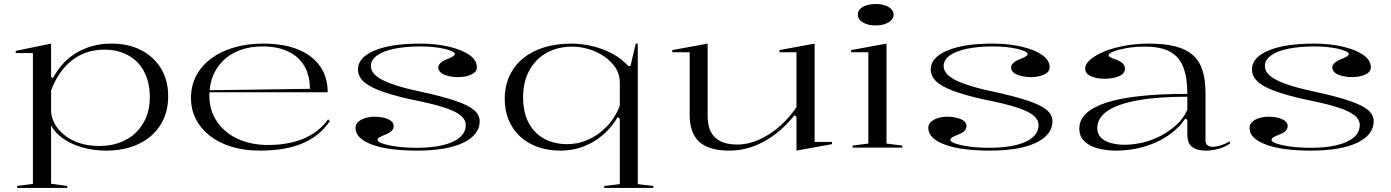

<svg xmlns="http://www.w3.org/2000/svg" viewBox="-20 -731 6892 951"><path d="M65 200V190L143 180V-468H58V-479L233 -515V-351L242 -344Q260 -378 287 -409.5Q314 -441 350.5 -464.5Q387 -488 432.5 -501.5Q478 -515 532 -515Q615 -515 678 -483Q741 -451 777 -392.5Q813 -334 813 -255Q813 -172 774 -111Q735 -50 665.5 -17.5Q596 15 506 15Q444 15 389 -0.5Q334 -16 293 -44.5Q252 -73 233 -110V179L313 190V200ZM472 -8Q547 -8 603 -38Q659 -68 690.5 -122.5Q722 -177 722 -249Q722 -324 693.5 -377Q665 -430 614 -457.5Q563 -485 498 -485Q442 -485 398.5 -467.5Q355 -450 322.5 -420.5Q290 -391 268 -355Q246 -319 233 -282V-184Q233 -154 248.5 -123Q264 -92 294 -66Q324 -40 368.5 -24Q413 -8 472 -8Z M1283 -515Q1386 -515 1457.5 -485.5Q1529 -456 1566 -402Q1603 -348 1603 -274H1016V-284L1515 -291Q1515 -357 1487.5 -404Q1460 -451 1407.5 -476Q1355 -501 1280 -501Q1203 -501 1143.5 -471.5Q1084 -442 1050.5 -386.5Q1017 -331 1017 -254Q1017 -203 1037 -160Q1057 -117 1093.5 -84.5Q1130 -52 1181 -33.5Q1232 -15 1294 -13Q1345 -12 1391 -19Q1437 -26 1476.5 -41.5Q1516 -57 1548.5 -81.5Q1581 -106 1605 -140L1614 -131Q1588 -93 1553.5 -65.5Q1519 -38 1476 -20Q1433 -2 1380.5 6.5Q1328 15 1266 15Q1189 15 1126 -4.5Q1063 -24 1018.5 -59Q974 -94 950 -141.5Q926 -189 926 -246Q926 -307 952 -356Q978 -405 1025 -440.5Q1072 -476 1138 -495.5Q1204 -515 1283 -515Z M2046 15Q1975 15 1918.5 7.5Q1862 0 1822 -15Q1782 -30 1761.5 -50.5Q1741 -71 1741 -97Q1741 -115 1754.5 -127.5Q1768 -140 1790 -146.5Q1812 -153 1837 -153Q1861 -153 1882.5 -147.5Q1904 -142 1917 -132Q1930 -122 1930 -107Q1930 -94 1921 -84Q1912 -74 1895 -67Q1869 -57 1859.5 -51Q1850 -45 1850 -38Q1850 -29 1875.5 -20Q1901 -11 1945 -5Q1989 1 2044 1Q2119 1 2173.5 -12Q2228 -25 2257.5 -50.5Q2287 -76 2287 -112Q2287 -138 2262 -159Q2237 -180 2178.5 -199Q2120 -218 2018 -238Q1919 -260 1860.5 -282.5Q1802 -305 1777.5 -330.5Q1753 -356 1753 -387Q1753 -446 1834.5 -480.5Q1916 -515 2060 -515Q2139 -515 2203 -500Q2267 -485 2304.5 -459Q2342 -433 2342 -398Q2342 -381 2328.5 -370.5Q2315 -360 2294 -354.5Q2273 -349 2249 -349Q2231 -349 2213.5 -352Q2196 -355 2182 -360.5Q2168 -366 2159.5 -375.5Q2151 -385 2151 -396Q2151 -421 2195 -438Q2217 -447 2225 -452.5Q2233 -458 2233 -464Q2233 -470 2218.5 -477Q2204 -484 2179.5 -489.5Q2155 -495 2125.5 -498Q2096 -501 2065 -501Q1988 -501 1932.5 -489.5Q1877 -478 1847 -456Q1817 -434 1817 -404Q1817 -378 1841.5 -356.5Q1866 -335 1920 -315.5Q1974 -296 2059 -278Q2170 -254 2235 -232Q2300 -210 2328 -186Q2356 -162 2356 -130Q2356 -96 2334.5 -69Q2313 -42 2272.5 -23Q2232 -4 2175 5.5Q2118 15 2046 15Z M2973 200V190L3050 181V-143L3039 -151Q3026 -127 3001.5 -98Q2977 -69 2941.5 -43.5Q2906 -18 2859.5 -1.5Q2813 15 2755 15Q2693 15 2642 -3.5Q2591 -22 2555 -56Q2519 -90 2499.5 -137Q2480 -184 2480 -241Q2480 -305 2504 -356Q2528 -407 2571.5 -442.5Q2615 -478 2675.5 -496.5Q2736 -515 2809 -515Q2848 -515 2887.5 -508Q2927 -501 2964.5 -487Q3002 -473 3035 -452Q3068 -431 3093 -403L3103 -405L3129 -515H3139V181L3216 190V200ZM2790 -17Q2843 -17 2893 -39Q2943 -61 2984.5 -103.5Q3026 -146 3050 -207V-321Q3050 -364 3028 -396.5Q3006 -429 2971 -452.5Q2936 -476 2895 -488Q2854 -500 2816 -500Q2742 -500 2687 -469Q2632 -438 2601.5 -381.5Q2571 -325 2571 -248Q2571 -176 2597.5 -124.5Q2624 -73 2673.5 -45Q2723 -17 2790 -17Z M3593 15Q3491 15 3443.5 -28.5Q3396 -72 3396 -162V-472H3310V-483L3485 -515V-156Q3485 -85 3522 -50Q3559 -15 3632 -15Q3684 -15 3737 -38Q3790 -61 3838.5 -102.5Q3887 -144 3925 -200V-472H3841V-483L4015 -515V-28H4101V-17L3925 15V-153L3915 -160Q3847 -75 3764 -30Q3681 15 3593 15Z M4317 -605Q4291 -605 4271 -612Q4251 -619 4240 -631Q4229 -643 4229 -658Q4229 -674 4240 -686Q4251 -698 4271 -704.5Q4291 -711 4317 -711Q4343 -711 4363 -704.5Q4383 -698 4394.5 -686Q4406 -674 4406 -658Q4406 -643 4394.5 -631Q4383 -619 4363 -612Q4343 -605 4317 -605ZM4203 0V-10L4281 -20V-472H4196V-483L4371 -515V-20L4449 -10V0Z M4883 15Q4812 15 4755.5 7.5Q4699 0 4659 -15Q4619 -30 4598.5 -50.5Q4578 -71 4578 -97Q4578 -115 4591.5 -127.5Q4605 -140 4627 -146.5Q4649 -153 4674 -153Q4698 -153 4719.5 -147.5Q4741 -142 4754 -132Q4767 -122 4767 -107Q4767 -94 4758 -84Q4749 -74 4732 -67Q4706 -57 4696.5 -51Q4687 -45 4687 -38Q4687 -29 4712.5 -20Q4738 -11 4782 -5Q4826 1 4881 1Q4956 1 5010.5 -12Q5065 -25 5094.5 -50.5Q5124 -76 5124 -112Q5124 -138 5099 -159Q5074 -180 5015.5 -199Q4957 -218 4855 -238Q4756 -260 4697.5 -282.5Q4639 -305 4614.5 -330.5Q4590 -356 4590 -387Q4590 -446 4671.5 -480.5Q4753 -515 4897 -515Q4976 -515 5040 -500Q5104 -485 5141.5 -459Q5179 -433 5179 -398Q5179 -381 5165.5 -370.5Q5152 -360 5131 -354.5Q5110 -349 5086 -349Q5068 -349 5050.5 -352Q5033 -355 5019 -360.5Q5005 -366 4996.5 -375.5Q4988 -385 4988 -396Q4988 -421 5032 -438Q5054 -447 5062 -452.5Q5070 -458 5070 -464Q5070 -470 5055.5 -477Q5041 -484 5016.5 -489.5Q4992 -495 4962.5 -498Q4933 -501 4902 -501Q4825 -501 4769.5 -489.5Q4714 -478 4684 -456Q4654 -434 4654 -404Q4654 -378 4678.5 -356.5Q4703 -335 4757 -315.5Q4811 -296 4896 -278Q5007 -254 5072 -232Q5137 -210 5165 -186Q5193 -162 5193 -130Q5193 -96 5171.5 -69Q5150 -42 5109.5 -23Q5069 -4 5012 5.5Q4955 15 4883 15Z M5671 -515Q5749 -515 5802.5 -501Q5856 -487 5889 -457.5Q5922 -428 5936.5 -381.5Q5951 -335 5951 -272V-36Q5951 -19 5961 -11.5Q5971 -4 5986 -4Q6005 -4 6028 -11.5Q6051 -19 6072 -31V-20Q6057 -9 6037 -1Q6017 7 5995.5 11Q5974 15 5953 15Q5907 15 5884 -4Q5861 -23 5861 -63Q5861 -90 5861 -103Q5861 -116 5861 -123Q5861 -130 5861 -137L5851 -144Q5825 -105 5787 -75Q5749 -45 5703.5 -25Q5658 -5 5608.5 5Q5559 15 5509 15Q5457 15 5416 3.5Q5375 -8 5350.5 -32Q5326 -56 5326 -94Q5326 -179 5459.5 -222.5Q5593 -266 5861 -266Q5861 -348 5840.5 -399.5Q5820 -451 5774.5 -475.5Q5729 -500 5652 -500Q5599 -500 5558 -492.5Q5517 -485 5494 -475.5Q5471 -466 5471 -457Q5471 -452 5480 -447Q5489 -442 5512 -434Q5552 -419 5552 -391Q5552 -366 5522.5 -353.5Q5493 -341 5451 -341Q5412 -341 5383.5 -353.5Q5355 -366 5355 -392Q5355 -414 5380.5 -436Q5406 -458 5450 -476Q5494 -494 5551 -504.5Q5608 -515 5671 -515ZM5861 -252Q5712 -252 5612.5 -233.5Q5513 -215 5464 -180.5Q5415 -146 5415 -97Q5415 -68 5433 -49.5Q5451 -31 5482.5 -22.5Q5514 -14 5551 -14Q5592 -14 5638 -24.5Q5684 -35 5727.5 -57.5Q5771 -80 5806.5 -112Q5842 -144 5861 -187Z M6474 15Q6403 15 6346.5 7.5Q6290 0 6250 -15Q6210 -30 6189.5 -50.5Q6169 -71 6169 -97Q6169 -115 6182.5 -127.5Q6196 -140 6218 -146.5Q6240 -153 6265 -153Q6289 -153 6310.5 -147.5Q6332 -142 6345 -132Q6358 -122 6358 -107Q6358 -94 6349 -84Q6340 -74 6323 -67Q6297 -57 6287.5 -51Q6278 -45 6278 -38Q6278 -29 6303.5 -20Q6329 -11 6373 -5Q6417 1 6472 1Q6547 1 6601.5 -12Q6656 -25 6685.5 -50.5Q6715 -76 6715 -112Q6715 -138 6690 -159Q6665 -180 6606.5 -199Q6548 -218 6446 -238Q6347 -260 6288.5 -282.5Q6230 -305 6205.5 -330.5Q6181 -356 6181 -387Q6181 -446 6262.5 -480.5Q6344 -515 6488 -515Q6567 -515 6631 -500Q6695 -485 6732.5 -459Q6770 -433 6770 -398Q6770 -381 6756.5 -370.5Q6743 -360 6722 -354.5Q6701 -349 6677 -349Q6659 -349 6641.5 -352Q6624 -355 6610 -360.5Q6596 -366 6587.5 -375.5Q6579 -385 6579 -396Q6579 -421 6623 -438Q6645 -447 6653 -452.5Q6661 -458 6661 -464Q6661 -470 6646.5 -477Q6632 -484 6607.5 -489.5Q6583 -495 6553.5 -498Q6524 -501 6493 -501Q6416 -501 6360.5 -489.5Q6305 -478 6275 -456Q6245 -434 6245 -404Q6245 -378 6269.5 -356.5Q6294 -335 6348 -315.5Q6402 -296 6487 -278Q6598 -254 6663 -232Q6728 -210 6756 -186Q6784 -162 6784 -130Q6784 -96 6762.5 -69Q6741 -42 6700.5 -23Q6660 -4 6603 5.5Q6546 15 6474 15Z"/></svg>

Font: Kalnia SemiExpanded Light
Style: Regular
Weight: 300
Width: 6
Designer: Frida Medrano
Foundry: Frida Medrano
Version: Version 1.105